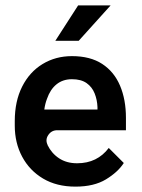

<svg xmlns="http://www.w3.org/2000/svg" viewBox="-20 -695 527 715"><path d="M392 -675 273 -543H186L271 -675ZM449 -210H193Q172 -210 160 -192.5Q148 -175 157 -156V-155Q172 -124 200 -105.5Q228 -87 267 -87Q305 -87 334.5 -101.5Q364 -116 385 -144L441 -88Q419 -54 374.5 -27Q330 0 261 0Q191 0 140.5 -30Q90 -60 62.5 -111.5Q35 -163 35 -227V-244Q35 -318 62.5 -372.5Q90 -427 138.5 -456.5Q187 -486 248 -486Q316 -486 360.5 -457Q405 -428 427 -376Q449 -324 449 -256ZM145 -287H343V-296Q342 -323 332.5 -347Q323 -371 302.5 -385.5Q282 -400 248 -400Q214 -400 190.5 -381Q167 -362 155 -327Q148 -309 145 -287Z"/></svg>

Font: Placeholder Sans Medium
Style: Regular
Weight: 500
Designer: The Branx Europe S.L
Version: Version 1.006;Fontself Maker 3.5.7